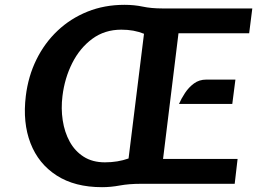

<svg xmlns="http://www.w3.org/2000/svg" viewBox="-20 -762 1066 796"><path d="M403 14Q290 14 214.8 -34.5Q139.5 -83 106.5 -168.2Q73.5 -253.5 87 -364Q97 -446 131 -515Q165 -584 218.8 -634.8Q272.5 -685.5 342.8 -713.8Q413 -742 496 -742Q536.5 -742 572 -734.5Q607.5 -727 653 -727H1026L1013 -624H720L656 -103H965L953 0H564Q514.5 0 476.8 7Q439 14 403 14ZM415 -89Q441.5 -89 466 -93Q490.5 -97 513 -105L577 -622Q556 -630.5 532.8 -634.8Q509.5 -639 483 -639Q414 -639 362.5 -601Q311 -563 279.5 -500.5Q248 -438 239 -364Q232.5 -312.5 240 -263.2Q247.5 -214 269 -174.8Q290.5 -135.5 327 -112.2Q363.5 -89 415 -89ZM722 -331Q731.5 -353 747 -376.5Q762.5 -400 784.2 -416Q806 -432 835 -432H956L943 -331Z"/></svg>

Font: Expletus Sans
Style: Bold Italic
Weight: 700
Italic angle: -7°
Version: Version 7.500